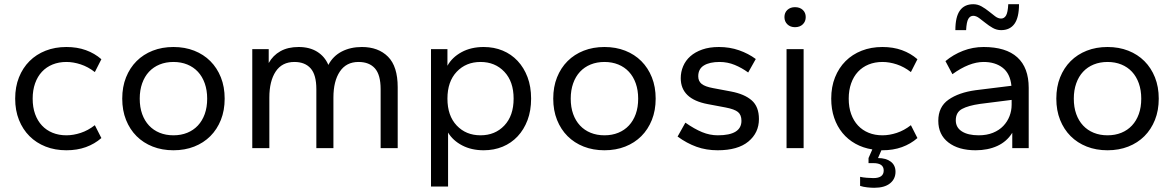

<svg xmlns="http://www.w3.org/2000/svg" viewBox="-20 -703 5570 911"><path d="M295 10Q241 10 196.5 -7.5Q152 -25 120 -57Q88 -89 70 -134Q52 -179 52 -235Q52 -291 70 -336Q88 -381 120 -413Q152 -445 196.5 -462.5Q241 -480 295 -480Q346 -480 387.5 -465Q429 -450 461 -422L430 -361Q398 -386 363 -397.5Q328 -409 295 -409Q259 -409 229.5 -397Q200 -385 179 -362.5Q158 -340 146.5 -307.5Q135 -275 135 -235Q135 -194 146.5 -162Q158 -130 179 -107.5Q200 -85 229.5 -73Q259 -61 295 -61Q328 -61 363 -72.5Q398 -84 430 -109L461 -48Q429 -20 387.5 -5Q346 10 295 10Z M803 10Q749 10 704.5 -7.5Q660 -25 628 -57Q596 -89 578 -134Q560 -179 560 -235Q560 -291 578 -336Q596 -381 628 -413Q660 -445 704.5 -462.5Q749 -480 803 -480Q857 -480 901.5 -462.5Q946 -445 978 -413Q1010 -381 1028 -336Q1046 -291 1046 -235Q1046 -179 1028 -134Q1010 -89 978 -57Q946 -25 901.5 -7.5Q857 10 803 10ZM803 -61Q839 -61 868.5 -73Q898 -85 919 -107.5Q940 -130 951.5 -162Q963 -194 963 -235Q963 -275 951.5 -307.5Q940 -340 919 -362.5Q898 -385 868.5 -397Q839 -409 803 -409Q767 -409 737.5 -397Q708 -385 687 -362.5Q666 -340 654.5 -307.5Q643 -275 643 -235Q643 -194 654.5 -162Q666 -130 687 -107.5Q708 -85 737.5 -73Q767 -61 803 -61Z M1786 0V-280Q1786 -348 1759 -378.5Q1732 -409 1681 -409Q1623 -409 1592.5 -363.5Q1562 -318 1562 -240V0H1481V-280Q1481 -348 1454 -378.5Q1427 -409 1377 -409Q1318 -409 1288 -363.5Q1258 -318 1258 -240V0H1177V-470H1255V-404Q1275 -440 1310.5 -460Q1346 -480 1397 -480Q1449 -480 1485 -457.5Q1521 -435 1538 -395Q1560 -437 1601.5 -458.5Q1643 -480 1697 -480Q1775 -480 1821 -434Q1867 -388 1867 -289V0Z M2275 10Q2217 10 2173 -13Q2129 -36 2106 -74V182H2025V-470H2103V-391Q2125 -431 2170 -455.5Q2215 -480 2275 -480Q2324 -480 2365 -463Q2406 -446 2436 -414Q2466 -382 2483 -337Q2500 -292 2500 -235Q2500 -178 2483 -133Q2466 -88 2436 -56Q2406 -24 2365 -7Q2324 10 2275 10ZM2260 -61Q2329 -61 2373 -107.5Q2417 -154 2417 -235Q2417 -316 2373 -362.5Q2329 -409 2260 -409Q2191 -409 2147 -362.5Q2103 -316 2103 -235Q2103 -154 2147 -107.5Q2191 -61 2260 -61Z M2848 10Q2794 10 2749.5 -7.5Q2705 -25 2673 -57Q2641 -89 2623 -134Q2605 -179 2605 -235Q2605 -291 2623 -336Q2641 -381 2673 -413Q2705 -445 2749.5 -462.5Q2794 -480 2848 -480Q2902 -480 2946.5 -462.5Q2991 -445 3023 -413Q3055 -381 3073 -336Q3091 -291 3091 -235Q3091 -179 3073 -134Q3055 -89 3023 -57Q2991 -25 2946.5 -7.5Q2902 10 2848 10ZM2848 -61Q2884 -61 2913.5 -73Q2943 -85 2964 -107.5Q2985 -130 2996.5 -162Q3008 -194 3008 -235Q3008 -275 2996.5 -307.5Q2985 -340 2964 -362.5Q2943 -385 2913.5 -397Q2884 -409 2848 -409Q2812 -409 2782.5 -397Q2753 -385 2732 -362.5Q2711 -340 2699.5 -307.5Q2688 -275 2688 -235Q2688 -194 2699.5 -162Q2711 -130 2732 -107.5Q2753 -85 2782.5 -73Q2812 -61 2848 -61Z M3385 10Q3331 10 3285 -6.5Q3239 -23 3195 -55L3232 -121Q3275 -91 3311.5 -76Q3348 -61 3386 -61Q3498 -61 3498 -130Q3498 -158 3481.5 -171.5Q3465 -185 3423 -193L3338 -209Q3210 -233 3210 -332Q3210 -362 3221.5 -389Q3233 -416 3255.5 -436Q3278 -456 3312 -468Q3346 -480 3391 -480Q3442 -480 3486.5 -464.5Q3531 -449 3566 -423L3530 -359Q3500 -381 3466 -395Q3432 -409 3394 -409Q3347 -409 3320 -392.5Q3293 -376 3293 -341Q3293 -318 3309 -305Q3325 -292 3363 -285L3448 -269Q3512 -257 3546.5 -227Q3581 -197 3581 -138Q3581 -73 3531 -31.5Q3481 10 3385 10Z M3712 0V-470H3793V0ZM3752 -574Q3730 -574 3716 -587.5Q3702 -601 3702 -622Q3702 -643 3716 -656Q3730 -669 3752 -669Q3775 -669 3789 -656Q3803 -643 3803 -622Q3803 -601 3789 -587.5Q3775 -574 3752 -574Z M4128 188Q4114 188 4095 186Q4076 184 4061 179V136Q4074 139 4092.5 140.5Q4111 142 4124 142Q4173 142 4173 106Q4173 71 4124 71H4101V47L4119 6Q4075 -1 4039 -21Q4003 -41 3977.5 -72Q3952 -103 3938 -144Q3924 -185 3924 -235Q3924 -291 3942 -336Q3960 -381 3992 -413Q4024 -445 4068.5 -462.5Q4113 -480 4167 -480Q4218 -480 4259.5 -465Q4301 -450 4333 -422L4302 -361Q4270 -386 4235 -397.5Q4200 -409 4167 -409Q4131 -409 4101.5 -397Q4072 -385 4051 -362.5Q4030 -340 4018.5 -307.5Q4007 -275 4007 -235Q4007 -194 4018.5 -162Q4030 -130 4051 -107.5Q4072 -85 4101.5 -73Q4131 -61 4167 -61Q4200 -61 4235 -72.5Q4270 -84 4302 -109L4333 -48Q4301 -20 4259.5 -5Q4218 10 4167 10H4162L4146 47Q4184 47 4206.5 64Q4229 81 4229 112Q4229 146 4203 167Q4177 188 4128 188Z M4609 10Q4528 10 4480 -27Q4432 -64 4432 -130Q4432 -196 4480.5 -230Q4529 -264 4609 -275L4779 -296Q4773 -354 4737.5 -381.5Q4702 -409 4647 -409Q4579 -409 4499 -351L4466 -413Q4503 -444 4549.5 -462Q4596 -480 4647 -480Q4753 -480 4807 -431Q4861 -382 4861 -286V0H4783V-73Q4757 -31 4712 -10.5Q4667 10 4609 10ZM4624 -61Q4662 -61 4691.5 -73Q4721 -85 4740.5 -105.5Q4760 -126 4770 -152Q4780 -178 4780 -206V-229L4630 -210Q4574 -202 4544.5 -186Q4515 -170 4515 -132Q4515 -98 4544 -79.5Q4573 -61 4624 -61ZM4730 -560Q4709 -560 4690.5 -570.5Q4672 -581 4656 -594Q4640 -607 4625.5 -617.5Q4611 -628 4598 -628Q4583 -628 4574.5 -613.5Q4566 -599 4564 -560H4513Q4513 -623 4534.5 -653Q4556 -683 4598 -683Q4619 -683 4637.5 -672.5Q4656 -662 4672 -649Q4688 -636 4702 -625.5Q4716 -615 4730 -615Q4745 -615 4753.5 -629.5Q4762 -644 4764 -683H4815Q4815 -620 4793.5 -590Q4772 -560 4730 -560Z M5235 10Q5181 10 5136.5 -7.5Q5092 -25 5060 -57Q5028 -89 5010 -134Q4992 -179 4992 -235Q4992 -291 5010 -336Q5028 -381 5060 -413Q5092 -445 5136.5 -462.5Q5181 -480 5235 -480Q5289 -480 5333.5 -462.5Q5378 -445 5410 -413Q5442 -381 5460 -336Q5478 -291 5478 -235Q5478 -179 5460 -134Q5442 -89 5410 -57Q5378 -25 5333.5 -7.5Q5289 10 5235 10ZM5235 -61Q5271 -61 5300.5 -73Q5330 -85 5351 -107.5Q5372 -130 5383.5 -162Q5395 -194 5395 -235Q5395 -275 5383.5 -307.5Q5372 -340 5351 -362.5Q5330 -385 5300.5 -397Q5271 -409 5235 -409Q5199 -409 5169.5 -397Q5140 -385 5119 -362.5Q5098 -340 5086.5 -307.5Q5075 -275 5075 -235Q5075 -194 5086.5 -162Q5098 -130 5119 -107.5Q5140 -85 5169.5 -73Q5199 -61 5235 -61Z"/></svg>

Font: Celebes
Style: Regular
Weight: 400
Designer: Anugrah Pasau
Foundry: Lafontype
Version: Version 1.000; ttfautohint (v1.8.4)